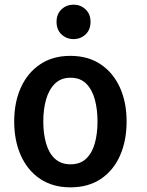

<svg xmlns="http://www.w3.org/2000/svg" viewBox="-20 -787 632 825"><path d="M524 -265Q524 -348 495 -411.5Q466 -475 412 -511Q358 -547 282 -547Q207 -547 153 -511Q99 -475 70 -411.5Q41 -348 41 -265Q41 -182 70 -118Q99 -54 153 -18Q207 18 283 18Q359 18 413 -18Q467 -54 495.5 -118Q524 -182 524 -265ZM399 -265Q399 -213 387.5 -171.5Q376 -130 350.5 -105.5Q325 -81 283 -81Q242 -81 216 -105Q190 -129 178 -171Q166 -213 166 -265Q166 -317 178 -359.5Q190 -402 216 -427.5Q242 -453 283 -453Q325 -453 350.5 -427.5Q376 -402 387.5 -359.5Q399 -317 399 -265ZM296 -619Q326 -619 347.5 -639Q369 -659 369 -693Q369 -727 347.5 -747Q326 -767 296 -767Q266 -767 244.5 -747Q223 -727 223 -693Q223 -659 244.5 -639Q266 -619 296 -619Z"/></svg>

Font: Repo DemiBold
Style: Regular
Weight: 600
Designer: Stefan Peev
Foundry: Context Ltd
Version: Version 1.502